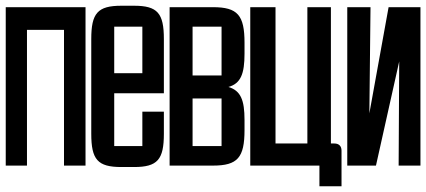

<svg xmlns="http://www.w3.org/2000/svg" viewBox="-20 -577 1485 669"><path d="M74 0V-473H203V0H278V-552H0V0Z M447 5C529 5 551 -21 551 -111V-188H476V-68H378V-252H551V-441C551 -531 529 -557 447 -557H403C320 -557 298 -531 298 -441V-111C298 -21 320 5 403 5ZM378 -484H476V-322H378Z M722 0C808 0 832 -28 832 -124V-159C832 -228 819 -261 776 -274C819 -286 832 -320 832 -390V-428C832 -524 808 -552 722 -552H571V0ZM651 -484H752V-314H651ZM651 -234H752V-68H651Z M1170 72V-52C1170 -68 1161 -77 1145 -77H1133V-552H1051V-77H940V-552H852V0H1093V72Z M1371 -363 1369 0H1445V-552H1334L1267 -182L1271 -552H1190V0H1290Z"/></svg>

Font: Queering
Style: Regular
Weight: 400
Designer: Adam Naccarato
Foundry: adamnac
Version: Version 2.000;hotconv 1.0.109;makeotfexe 2.5.65596